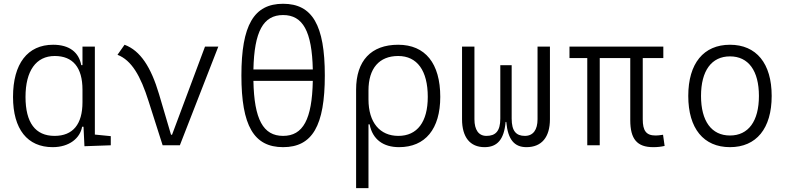

<svg xmlns="http://www.w3.org/2000/svg" viewBox="-20 -762 4142 1007"><path d="M256.3 9.8C344.2 9.8 400.4 -38.1 410.6 -97.2H418L422.9 4.9L561 0V-47.9L477.5 -56.2V-517.6H412.6V-420.4H406.2C393.6 -486.8 345.2 -527.3 258.8 -527.3C124.5 -527.3 48.3 -427.7 48.3 -253.9C48.3 -84 124 9.8 256.3 9.8ZM412.6 -226.1C412.6 -109.9 362.3 -49.3 266.1 -49.3C165.5 -49.3 113.8 -118.7 113.8 -253.9C113.8 -390.1 168.9 -468.3 267.1 -468.3C362.3 -468.3 412.6 -408.2 412.6 -291.5Z M833 0H923.3L1125 -517.6H1055.2L882.3 -55.2H877L814 -268.6C772 -409.7 716.3 -496.6 633.3 -527.3L596.2 -474.6C669.9 -446.3 717.3 -364.3 759.3 -231Z M1464.8 9.8C1618.2 9.8 1683.6 -102.5 1683.6 -366.2C1683.6 -629.9 1618.2 -742.2 1464.8 -742.2C1311.5 -742.2 1246.1 -629.9 1246.1 -366.2C1246.1 -102.5 1311.5 9.8 1464.8 9.8ZM1464.8 -49.3C1360.4 -49.3 1313 -135.7 1309.1 -337.9H1620.6C1616.7 -135.7 1569.3 -49.3 1464.8 -49.3ZM1309.1 -397.5C1313.5 -597.2 1360.8 -683.1 1464.8 -683.1C1568.8 -683.1 1616.2 -597.2 1620.6 -397.5Z M2072.8 9.8C2210.4 9.8 2289.1 -85.4 2289.1 -253.9C2289.1 -429.7 2210.4 -527.3 2068.4 -527.3C1926.3 -527.3 1847.7 -443.4 1847.7 -292V224.6H1912.6V-109.9H1918.5C1934.1 -29.8 1991.2 9.8 2072.8 9.8ZM1912.6 -240.7V-287.6C1912.6 -403.3 1968.8 -468.3 2068.4 -468.3C2168 -468.3 2223.6 -391.6 2223.6 -253.9C2223.6 -122.6 2168.5 -49.3 2069.3 -49.3C1972.7 -49.3 1912.6 -119.1 1912.6 -240.7Z M2741.2 9.8C2821.3 9.8 2864.3 -43 2864.3 -136.7V-517.6H2799.3V-136.7C2799.3 -81.1 2776.4 -49.3 2732.9 -49.3C2687.5 -49.3 2663.6 -74.2 2663.6 -140.1V-419.9H2604V-140.1C2604 -74.2 2579.1 -49.3 2531.2 -49.3C2490.2 -49.3 2468.3 -81.1 2468.3 -136.7V-517.6H2403.3V-136.7C2403.3 -43 2444.8 9.8 2521.5 9.8C2587.4 9.8 2624 -29.8 2631.8 -122.6H2635.3C2643.6 -29.8 2677.7 9.8 2741.2 9.8Z M3405.8 9.8C3429.7 9.8 3445.8 7.8 3465.8 3.4L3457.5 -55.2C3439 -52.2 3427.2 -51.3 3418.5 -51.3C3368.7 -51.3 3351.1 -76.7 3351.1 -136.7V-457.5H3459V-517.6H2966.8V-457.5H3060.1V0H3125.5V-457.5H3285.6V-131.8C3285.6 -32.7 3321.3 9.8 3405.8 9.8Z M3808.6 9.8C3946.8 9.8 4027.3 -87.9 4027.3 -258.8C4027.3 -429.7 3946.8 -527.3 3808.6 -527.3C3670.4 -527.3 3589.8 -429.7 3589.8 -258.8C3589.8 -87.9 3670.4 9.8 3808.6 9.8ZM3808.6 -51.3C3711.9 -51.3 3656.7 -126.5 3656.7 -258.8C3656.7 -391.1 3711.9 -466.3 3808.6 -466.3C3905.3 -466.3 3960.4 -391.1 3960.4 -258.8C3960.4 -126.5 3905.3 -51.3 3808.6 -51.3Z"/></svg>

Font: Cascadia Code Light
Style: Regular
Weight: 300
Monospace: yes
Designer: Aaron Bell
Foundry: Saja Typeworks
Version: Version 2404.023